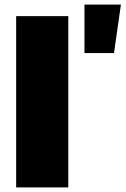

<svg xmlns="http://www.w3.org/2000/svg" viewBox="-20 -812 544 832"><path d="M50 0V-742H276V0ZM346 -582V-792H504L474 -582Z"/></svg>

Font: MOST Montserrat Black
Style: Regular
Weight: 900
Designer: Julieta Ulanovsky
Foundry: Julieta Ulanovsky
Version: Version 8.000;March 11, 2024;FontCreator 15.0.0.2926 64-bit